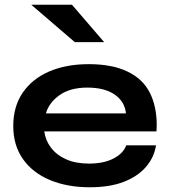

<svg xmlns="http://www.w3.org/2000/svg" viewBox="-20 -779 718 811"><path d="M513 -165H639Q631 -114 596.5 -74Q562 -34 503 -11Q444 12 359 12Q264 12 191 -18.5Q118 -49 77 -107Q36 -165 36 -247Q36 -329 76 -387.5Q116 -446 187.5 -477Q259 -508 355 -508Q453 -508 518 -477Q583 -446 612.5 -388Q642 -330 642 -250Q642 -237 641 -224H167Q172 -186 195.5 -155Q219 -124 259.5 -106Q300 -88 356 -88Q418 -88 459.5 -109.5Q501 -131 513 -165ZM349 -409Q277 -409 232 -377.5Q187 -346 174 -300H512Q507 -350 464.5 -379.5Q422 -409 349 -409ZM296 -601 112 -759H284L420 -601Z"/></svg>

Font: Syne Modified
Style: Bold
Weight: 700
Designer: Lucas Descroix
Foundry: Bonjour Monde
Version: Version 2.200